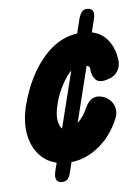

<svg xmlns="http://www.w3.org/2000/svg" viewBox="-46 -539 449 637"><g transform="rotate(-5 179.0 -220.5)"><path d="M154 0Q107 0 76 -26.5Q45 -53 34.5 -98.5Q24 -144 38 -201Q64 -302 120 -364Q176 -426 252 -426Q297 -426 323 -399.5Q349 -373 356 -329Q360 -307 350 -289.5Q340 -272 321 -266Q288 -253 274.5 -268Q261 -283 261 -304Q261 -313 249 -315.5Q237 -318 227 -318Q209 -318 191.5 -297Q174 -276 161 -248Q148 -220 143 -198Q132 -155 141 -131Q150 -107 166 -107Q180 -107 202 -127Q224 -147 236 -176Q246 -199 262 -206.5Q278 -214 299 -206Q322 -196 330.5 -175.5Q339 -155 330 -133Q305 -72 257.5 -36Q210 0 154 0ZM135 62Q107 62 116 24L240 -473Q245 -490 251.5 -496.5Q258 -503 268 -503Q297 -503 287 -465L164 32Q160 49 153 55.5Q146 62 135 62Z"/></g></svg>

Font: Edu TAS Beginner
Style: Bold
Weight: 700
Version: Version 1.003